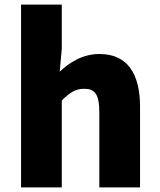

<svg xmlns="http://www.w3.org/2000/svg" viewBox="-20 -819 698 839"><path d="M72 0H250V-380C284 -413 308 -431 348 -431C393 -431 414 -409 414 -330V0H592V-352C592 -494 539 -583 415 -583C338 -583 282 -544 241 -506L250 -607V-799H72Z"/></svg>

Font: Noto Sans TC Black
Style: Regular
Weight: 900
Designer: Ryoko NISHIZUKA 西塚涼子 (kana, bopomofo & ideographs); Paul D. Hunt (Latin, Greek & Cyrillic); Sandoll Communications 산돌커뮤니
Foundry: Adobe
Version: Version 2.004;hotconv 1.0.118;makeotfexe 2.5.65603